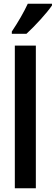

<svg xmlns="http://www.w3.org/2000/svg" viewBox="-20 -1003 297 1023"><path d="M257 -974V-983H128C107 -938 79 -889 43 -835V-823H121C165 -863 231 -935 257 -974ZM171 0V-760H59V0Z"/></svg>

Font: Noto Sans Khmer ExtraCondensed SemiBold
Style: Regular
Weight: 600
Width: 2
Designer: Danh Hong and the Monotype Design Team
Foundry: Monotype Imaging Inc.
Version: Version 2.004